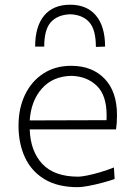

<svg xmlns="http://www.w3.org/2000/svg" viewBox="-20 -784 568 814"><path d="M309.5 9.5Q224.5 9.5 168.8 -24.2Q113 -58 85.8 -116.8Q58.5 -175.5 58.5 -251Q58.5 -325 86 -382.2Q113.5 -439.5 163.8 -472.2Q214 -505 281.5 -505Q371 -505 423.5 -450.2Q476 -395.5 476 -296.5Q476 -261 472 -235.5H106Q109 -143 159.5 -89Q210 -35 312 -35Q324 -35 349.5 -40Q375 -45 405.2 -54Q435.5 -63 463 -74L466 -25Q443 -17 413 -9Q383 -1 355 4.2Q327 9.5 309.5 9.5ZM282.5 -462.5Q203 -460.5 157.2 -408.2Q111.5 -356 106 -273.5L431.5 -274.5Q431.5 -280 431.8 -285.2Q432 -290.5 432 -295.5Q432 -380 390.5 -420.2Q349 -460.5 282.5 -462.5ZM386.5 -585Q386.5 -659 358.2 -690.2Q330 -721.5 277.5 -723.5Q224.5 -721.5 196 -690.5Q167.5 -659.5 167.5 -586.5H129Q129 -672 167.2 -718Q205.5 -764 277.5 -764Q348.5 -764 387 -718Q425.5 -672 425.5 -586.5Z"/></svg>

Font: Commissioner Loud ExtraLight
Style: Regular
Weight: 200
Designer: Kostas Bartsokas
Foundry: Kostas Bartsokas
Version: Version 1.000; ttfautohint (v1.8.3)